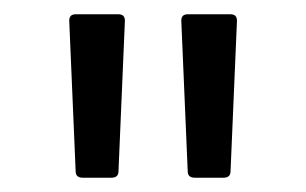

<svg xmlns="http://www.w3.org/2000/svg" viewBox="-20 -754 429 269"><path d="M96 -505Q86 -505 86 -514L77 -725Q77 -734 86 -734H146Q155 -734 155 -725L146 -514Q146 -505 136 -505ZM253 -505Q243 -505 243 -514L234 -725Q234 -734 243 -734H303Q312 -734 312 -725L303 -514Q303 -505 293 -505Z"/></svg>

Font: LINE Seed Sans
Style: Regular
Weight: 400
Designer: LINE VX Design & Dalton Maag Ltd & Sandoll Inc
Foundry: Dalton Maag Ltd
Version: Version 1.003